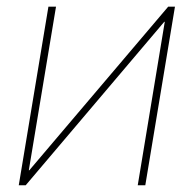

<svg xmlns="http://www.w3.org/2000/svg" viewBox="-20 -549 574 569"><path d="M410.6 0H388.2L468.3 -484.4H466.8L56.2 0H35.6L123.5 -529.3H146L65.4 -44.4H66.9L478.5 -529.3H498.5Z"/></svg>

Font: Inter 24pt Thin
Style: Italic
Weight: 250
Italic angle: -9.3988°
Version: Version 4.001;git-66647c0bb